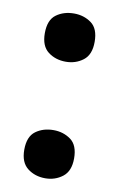

<svg xmlns="http://www.w3.org/2000/svg" viewBox="-71 -598 409 653"><g transform="rotate(10 134.0 -271.5)"><path d="M131.9 -389.5Q96.2 -389.5 70.7 -409Q45.1 -428.5 45.1 -472.9Q45.1 -518.8 70.7 -537.4Q96.2 -556 131.9 -556Q165.9 -556 191.6 -537.4Q217.2 -518.8 217.2 -472.9Q217.2 -428.5 191.6 -409Q165.9 -389.5 131.9 -389.5ZM131.9 13Q96.2 13 70.7 -6.8Q45.1 -26.6 45.1 -70.3Q45.1 -116 70.7 -134.7Q96.2 -153.3 131.9 -153.3Q165.9 -153.3 191.6 -134.7Q217.2 -116 217.2 -70.3Q217.2 -26.6 191.6 -6.8Q165.9 13 131.9 13Z"/></g></svg>

Font: Nokora
Style: Regular
Weight: 400
Designer: Danh Hong
Foundry: Danh Hong
Version: Version 9.000